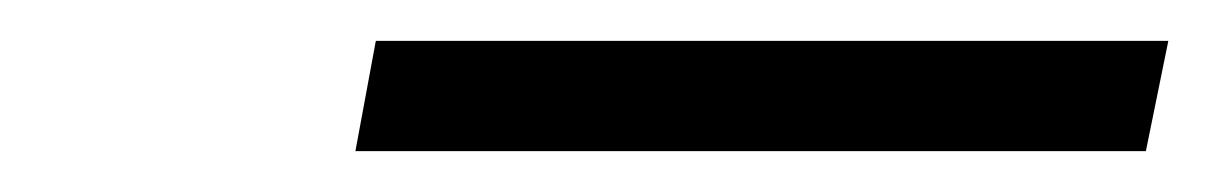

<svg xmlns="http://www.w3.org/2000/svg" viewBox="-20 -790 592 94"><path d="M164 -770H552L541 -716H154Z"/></svg>

Font: Taviraj Medium
Style: Italic
Weight: 500
Italic angle: -12°
Designer: Katatrad Team
Foundry: CadsonDemak
Version: Version 1.001